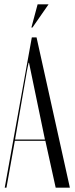

<svg xmlns="http://www.w3.org/2000/svg" viewBox="-20 -873 348 893"><path d="M131 -745 206 -853H155L126 -745ZM2 0H10L49 -218H191L239 0H305L150 -699H128ZM113 -581H115L189 -224H50L105 -542Z"/></svg>

Font: Moniqa Display
Style: Regular
Weight: 400
Designer: Rajesh Rajput
Foundry: Rajesh Rajput
Version: Version 1.000